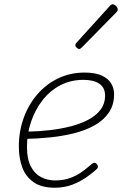

<svg xmlns="http://www.w3.org/2000/svg" viewBox="-20 -858 570 897"><path d="M236 19Q173 19 136 -7.5Q99 -34 83.5 -77.5Q68 -121 68 -173Q68 -245 91 -308Q114 -371 155.5 -418.5Q197 -466 253 -492.5Q309 -519 375 -519Q425 -519 455.5 -505Q486 -491 499.5 -468Q513 -445 513 -418Q513 -368 488.5 -332Q464 -296 422 -272.5Q380 -249 326 -235.5Q272 -222 213 -216Q154 -210 96 -209L108 -243Q161 -244 213 -250Q265 -256 311.5 -268Q358 -280 394 -299.5Q430 -319 450.5 -346.5Q471 -374 471 -411Q471 -448 444.5 -466.5Q418 -485 370 -485Q310 -485 261.5 -459.5Q213 -434 178.5 -389.5Q144 -345 125 -289Q106 -233 106 -171Q106 -115 124 -80.5Q142 -46 172 -30.5Q202 -15 238 -15Q279 -15 311 -27.5Q343 -40 367.5 -58.5Q392 -77 410 -93Q417 -98 422 -97.5Q427 -97 431 -93Q435 -89 437 -82.5Q439 -76 433 -69Q415 -52 385.5 -31Q356 -10 318.5 4.5Q281 19 236 19ZM349 -629Q345 -629 338.5 -635Q332 -641 332 -646Q332 -649 333 -652Q334 -655 338 -659L492 -829Q496 -834 499.5 -836Q503 -838 507 -838Q512 -838 517.5 -834Q523 -830 526.5 -824.5Q530 -819 530 -814Q530 -811 529 -808Q528 -805 524 -801L362 -636Q355 -629 349 -629Z"/></svg>

Font: Playwrite RO Thin
Style: Regular
Weight: 250
Version: Version 1.002